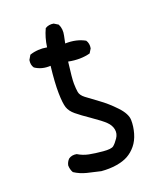

<svg xmlns="http://www.w3.org/2000/svg" viewBox="-101 -738 701 811"><g transform="rotate(-15 250.0 -332.5)"><path d="M242.2 -5.9Q210.9 -9.8 180.7 -14.6Q150.4 -19.5 125 -33.2Q115.2 -46.9 113.3 -65.4Q115.2 -81.1 125 -92.8Q138.7 -104.5 160.2 -102.5Q183.6 -90.8 210 -87.9Q236.3 -85 272 -85Q307.6 -85 317.4 -94.2Q327.1 -103.5 337.9 -122.6Q348.6 -141.6 343.3 -161.1Q337.9 -180.7 319.8 -195.3Q301.8 -210 260.3 -233.4Q218.8 -256.8 196.8 -272Q174.8 -287.1 166.5 -306.2Q158.2 -325.2 153.3 -371.1Q148.4 -417 150.4 -491.2Q111.3 -485.4 80.1 -502.9Q68.4 -516.6 70.3 -538.1L80.1 -558.6Q115.2 -574.2 156.2 -570.3Q158.2 -613.3 171.9 -650.4Q187.5 -662.1 209 -660.2L228.5 -650.4Q242.2 -628.9 238.3 -599.6L234.4 -566.4Q284.2 -572.3 323.2 -554.7Q335 -540 333 -518.6L323.2 -499Q280.3 -483.4 226.6 -489.3Q223.6 -415 226.1 -392.6Q228.5 -370.1 232.4 -355Q236.3 -339.8 255.4 -327.6Q274.4 -315.4 310.5 -293.9Q346.7 -272.5 381.8 -241.2Q417 -210 419.9 -181.6Q422.9 -153.3 417 -123Q411.1 -92.8 396 -70.8Q380.9 -48.8 360.8 -35.2Q340.8 -21.5 309.6 -13.7Q278.3 -5.9 242.2 -5.9Z"/></g></svg>

Font: JasonHandwriting4
Style: Regular
Weight: 400
Version: Version 1.01.21